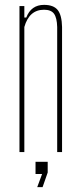

<svg xmlns="http://www.w3.org/2000/svg" viewBox="-20 -625 337 789"><path d="M60 0V-600H80V-553H88Q108 -605 161 -605Q200 -605 217 -584Q234 -563 235 -514V0H215V-514Q214 -552 202 -568.5Q190 -585 161 -585Q100 -585 80 -514V0ZM126 90V40H176V84L155 144H133L153 90Z"/></svg>

Font: Big Shoulders Display Thin
Style: Regular
Weight: 100
Designer: Patric King
Foundry: XO Type Co
Version: Version 1.000; ttfautohint (v1.8.2)